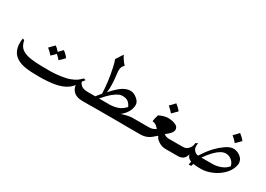

<svg xmlns="http://www.w3.org/2000/svg" viewBox="-8 -1173 2483 1794"><g transform="rotate(30 1233.0 -275.5)"><path d="M777 -184 753 -153Q757 -136 778 -117Q799 -98 851 -98H893V0H848Q775 0 743 -41Q724 -64 719 -98Q699 -70 670 -52Q620 -19 547 -6.5Q474 6 380 6Q287 6 233 -3Q129 -20 91 -87Q70 -125 70 -179Q70 -200 74 -228L93 -220Q102 -175 124 -149.5Q146 -124 192 -110Q231 -98 285 -94.5Q339 -91 448 -91Q493 -91 554 -99Q614 -107 653 -122Q692 -137 712.5 -152Q733 -167 754 -189ZM516 -270Q497 -248 464 -218Q445 -242 421 -262Q405 -243 377 -218Q351 -248 321 -272Q359 -310 373 -325Q392 -313 419 -282Q449 -312 460 -325Q476 -315 491.5 -299.5Q507 -284 516 -270Z M1443 -98V0H1332L1253 -1H1177H1002L908 0H871Q852 0 837.5 -14.5Q823 -29 823 -49Q823 -70 836.5 -84Q850 -98 871 -98H930L973 -151Q969 -275 940 -410Q929 -462 917 -492L966 -568Q992 -518 1026 -482Q1011 -469 1004.5 -454Q998 -439 998 -415L999 -396Q1008 -330 1010 -276Q1011 -250 1010 -229Q1009 -208 1007 -197Q1005 -186 1004 -183L1023 -204Q1074 -260 1113.5 -284Q1153 -308 1194 -308Q1209 -308 1227 -300.5Q1245 -293 1261 -280Q1298 -251 1298 -217Q1298 -178 1277.5 -141Q1257 -104 1217 -73Q1238 -81 1273 -89.5Q1308 -98 1338 -98ZM1247 -165Q1231 -199 1209.5 -214Q1188 -229 1150 -229Q1120 -229 1084.5 -205.5Q1049 -182 1017 -149Q1019 -151 986 -115L971 -98H1082Q1131 -98 1175 -114Q1198 -123 1213 -134.5Q1228 -146 1247 -165Z M1675 -365Q1655 -343 1623 -313Q1596 -345 1568 -367Q1594 -391 1619 -420Q1635 -408 1650.5 -393Q1666 -378 1675 -365Z M1858 0H1744Q1701 0 1664 -26Q1649 -36 1640.5 -46.5Q1632 -57 1624 -73Q1579 -32 1556 -20Q1519 0 1471 0H1421Q1401 0 1387 -14.5Q1373 -29 1373 -49Q1373 -65 1386 -81.5Q1399 -98 1421 -98H1509Q1531 -98 1546.5 -103.5Q1562 -109 1581 -121Q1564 -141 1549.5 -151Q1535 -161 1510 -165Q1515 -204 1527 -237Q1579 -263 1622 -263Q1669 -263 1702.5 -248Q1736 -233 1736 -202Q1736 -183 1721 -164.5Q1706 -146 1690 -133.5Q1674 -121 1669 -118Q1682 -107 1694.5 -102.5Q1707 -98 1725 -98H1858Z M2330 -423Q2310 -401 2278 -371Q2251 -403 2223 -425Q2249 -449 2274 -478Q2290 -466 2305.5 -451Q2321 -436 2330 -423Z M2380 -145Q2357 -106 2313 -72Q2273 -41 2222 -22.5Q2171 -4 2125 -4Q2099 -4 2077.5 -5Q2056 -6 2040 -9L2032 17H2004L2012 -17Q1975 -28 1963 -68Q1949 0 1874 0H1836Q1810 0 1799 -14.5Q1788 -29 1788 -48Q1788 -70 1802 -84Q1816 -98 1836 -98H1875Q1898 -98 1913 -106.5Q1928 -115 1940 -132Q1949 -144 1953 -156.5Q1957 -169 1959 -187L1981 -199Q1979 -188 1979 -170Q1979 -139 1995 -122Q2013 -101 2039 -98Q2050 -116 2074.5 -150.5Q2099 -185 2130 -218Q2167 -257 2212.5 -289Q2258 -321 2297 -321Q2315 -321 2335 -313.5Q2355 -306 2370 -294Q2390 -279 2398 -260.5Q2406 -242 2406 -225Q2406 -209 2399 -187Q2392 -165 2380 -145ZM2334 -208Q2301 -246 2257 -246Q2230 -246 2203.5 -231Q2177 -216 2144 -183Q2111 -149 2075 -98H2190Q2243 -98 2286 -116Q2310 -126 2324.5 -137Q2339 -148 2354 -165Q2349 -182 2345 -190.5Q2341 -199 2334 -208Z"/></g></svg>

Font: Mirza
Style: Regular
Weight: 400
Designer: Arabic design by Kourosh Beigpour, Latin design by Eduardo Tunni, engineering by Lasse Fister
Version: Version 1.000